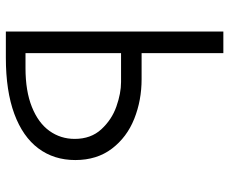

<svg xmlns="http://www.w3.org/2000/svg" viewBox="-82 -682 765 640"><g transform="rotate(-90 300.0 -362.5)"><path d="M442.5 -272.5H355.5Q285 -272.5 223.5 -297Q162 -321.5 124 -371.5Q86 -421.5 86 -493.5Q86 -564.5 124.8 -616.5Q163.5 -668.5 240 -696.8Q316.5 -725 427 -725H514.5V0H442.5ZM442.5 -341V-659.5H392.5Q316 -659.5 263 -638.2Q210 -617 183.2 -579.8Q156.5 -542.5 156.5 -495.5Q156.5 -441.5 188.5 -406.8Q220.5 -372 264.5 -356.5Q308.5 -341 346 -341Z"/></g></svg>

Font: JuliaMono Light
Style: Italic
Weight: 300
Italic angle: -9°
Monospace: yes
Designer: cormullion
Foundry: corm
Version: Version 0.054; ttfautohint (v1.8.4)